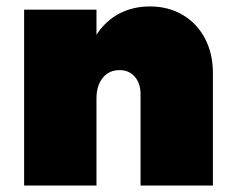

<svg xmlns="http://www.w3.org/2000/svg" viewBox="-20 -577 722 597"><path d="M642 -349V0H417V-284Q417 -318 399 -338.5Q381 -359 352 -359Q319 -359 299.5 -335Q280 -311 280 -271V0H55V-547H280V-469Q308 -512 350.5 -534.5Q393 -557 446 -557Q503 -557 547.5 -531Q592 -505 617 -458Q642 -411 642 -349Z"/></svg>

Font: TypoPRO Montserrat Alternates
Style: Regular
Weight: 900
Designer: Julieta Ulanovsky
Foundry: Julieta Ulanovsky
Version: Version 6.001